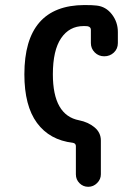

<svg xmlns="http://www.w3.org/2000/svg" viewBox="-20 -550 540 750"><path d="M264.6 7.8Q173.8 -2.9 124.5 -69.8Q75.2 -136.7 75.2 -259.8Q75.2 -529.3 309.6 -530.3Q341.8 -530.3 357.4 -528.3Q393.6 -524.4 417 -494.1Q440.4 -463.9 440.4 -424.8V-381.8Q440.4 -359.4 424.8 -344.7Q409.2 -330.1 387.2 -330.1Q365.2 -330.1 350.1 -345.2Q335 -360.4 335 -381.8V-433.6Q335 -444.3 323.2 -447.3Q318.4 -448.2 306.6 -448.2Q251 -448.2 218.8 -400.9Q186.5 -353.5 186.5 -259.8Q186.5 -99.6 289.1 -80.1Q324.2 -73.2 349.1 -52.7Q374 -32.2 374 -1V130.9Q374 150.4 359.4 165Q344.7 179.7 324.7 179.7Q304.7 179.7 290.5 165.5Q276.4 151.4 276.4 130.9V19.5Q275.4 9.8 264.6 7.8Z"/></svg>

Font: Rounded-X Mgen+ 1mn medium
Style: Regular
Weight: 500
Designer: [Source Han Sans]
Ryoko NISHIZUKA  (kana & ideographs); Paul D. Hunt (Latin, Greek & Cyrillic); Wenlong ZHANG  (bopomofo
Version: Version 1.059.20150602